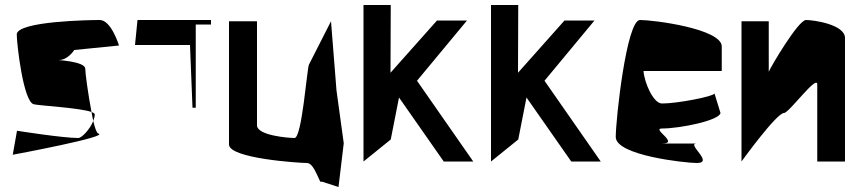

<svg xmlns="http://www.w3.org/2000/svg" viewBox="-20 -646 3446 768"><path d="M31 -27C31 -27 424 -100 373 -112C367 -113 360 -133 353 -162C340 -129 307 -94 293 -94C231 -94 48 -123 48 -123ZM47 -508C47 -472 73 -239 115 -229C139 -223 299 -215 346 -198C333 -266 321 -353 321 -371C321 -402 197 -406 216 -406C252 -406 277 -446 277 -446L456 -464C456 -464 425 -566 379 -566C345 -566 47 -562 47 -508ZM346 -198C349 -185 350 -173 353 -162C356 -171 359 -180 359 -188C359 -192 354 -195 346 -198Z M520 -466H740L750 -215H763V-548H824V-566H530Z M896 -68C896 -12 1178 6 1208 6C1240 6 1260 98 1266 80L1334 102L1355 -73L1326 -284L1304 -561L1216 -388C1208 -375 1188 -94 1158 -94C1138 -94 1008 -103 1008 -145V-561H896Z M1434 0 1543 -88 1576 -256 1755 0H1873L1648 -323L1848 -564H1728L1542 -355L1543 -626H1434Z M1944 0 2053 -88 2086 -256 2265 0H2383L2158 -323L2358 -564H2238L2052 -355L2053 -626H1944Z M2443 -98C2443 -24 2723 6 2767 6C2839 6 2723 -72 2767 -72H2628C2700 -72 2584 -132 2628 -132C2700 -132 2857 -164 2862 -194L2838 -272C2833 -260 2690 -232 2628 -232C2594 -232 2558 -313 2554 -362H2867V-462C2862 -531 2597 -566 2540 -566C2486 -566 2443 -168 2443 -98Z M2946 0C2946 0 3086 -194 3116 -194C3136 -194 3249 -350 3249 -308V0H3360V-494C3360 -548 3235 -566 3204 -566C3173 -566 3062 -377 3055 -359V-561H2946Z"/></svg>

Font: Crazy Punk
Style: Regular
Weight: 400
Version: Version 1